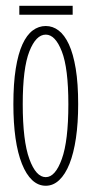

<svg xmlns="http://www.w3.org/2000/svg" viewBox="-20 -614 312 646"><path d="M134 11Q108.5 11 88.2 -8Q68 -27 53.8 -62.8Q39.5 -98.5 32.2 -149.2Q25 -200 25 -263.5Q25 -333 33 -383Q41 -433 55.5 -464.8Q70 -496.5 90 -511.5Q110 -526.5 134 -526.5Q157.5 -526.5 177.2 -511.5Q197 -496.5 211.8 -464.8Q226.5 -433 234.8 -383Q243 -333 243 -263.5Q243 -200 235.5 -149.2Q228 -98.5 213.8 -62.8Q199.5 -27 179.2 -8Q159 11 134 11ZM134 -18Q166 -18 188 -79Q210 -140 210 -263.5Q210 -384.5 188 -441Q166 -497.5 134 -497.5Q101 -497.5 78.8 -441Q56.5 -384.5 56.5 -263.5Q56.5 -140 78.8 -79Q101 -18 134 -18ZM45 -564.5V-594.5H224.5V-564.5Z"/></svg>

Font: Imbue Thin
Style: Regular
Weight: 100
Designer: Tyler Finck
Foundry: Etcetera Type Company
Version: Version 1.102